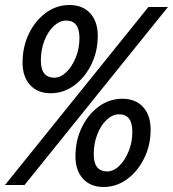

<svg xmlns="http://www.w3.org/2000/svg" viewBox="-26 -738 690 766"><path d="M176 -366Q124 -366 94 -399Q64 -432 64 -488Q64 -551 89 -603Q114 -655 156.5 -686.5Q199 -718 251 -718Q304 -718 334 -685Q364 -652 364 -595Q364 -533 338.5 -481Q313 -429 270.5 -397.5Q228 -366 176 -366ZM190 -428Q216 -428 239 -450.5Q262 -473 276.5 -509Q291 -545 291 -586Q291 -622 277.5 -639Q264 -656 238 -656Q212 -656 188.5 -634Q165 -612 151 -575.5Q137 -539 137 -497Q137 -461 151 -444.5Q165 -428 190 -428ZM-6 0 566 -710H644L72 0ZM387 8Q335 8 305 -25Q275 -58 275 -114Q275 -177 300 -229Q325 -281 367.5 -312.5Q410 -344 462 -344Q515 -344 545 -311Q575 -278 575 -221Q575 -159 549.5 -107Q524 -55 481.5 -23.5Q439 8 387 8ZM401 -54Q427 -54 450 -76.5Q473 -99 487.5 -135Q502 -171 502 -212Q502 -248 488.5 -265Q475 -282 449 -282Q423 -282 399.5 -260Q376 -238 362 -201.5Q348 -165 348 -123Q348 -87 362 -70.5Q376 -54 401 -54Z"/></svg>

Font: Geist Mono
Style: Italic
Weight: 400
Italic angle: -12°
Monospace: yes
Designer: Basement.studio, Andrés Briganti, Mateo Zaragoza
Foundry: Basement.studio, Vercel, Andrés Briganti, Guido Ferreyra, Mateo Zaragoza
Version: Version 1.500